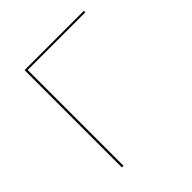

<svg xmlns="http://www.w3.org/2000/svg" viewBox="-179 -788 918 918"><g transform="rotate(-45 280.0 -329.0)"><path d="M527 -648H137V0H126V-658H527Z"/></g></svg>

Font: Ysabeau SC Hairline
Style: Regular
Weight: 100
Designer: Christian Thalmann (Catharsis Fonts)
Version: Version 0.003